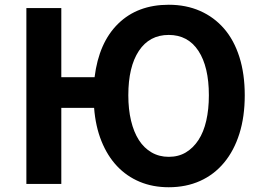

<svg xmlns="http://www.w3.org/2000/svg" viewBox="-20 -774 1105 808"><path d="M91 0V-740H238V-449H378Q396 -595 477.5 -674.5Q559 -754 690 -754Q763 -754 822 -728Q881 -702 923 -653.5Q965 -605 987.5 -534Q1010 -463 1010 -373Q1010 -283 987.5 -211.5Q965 -140 923 -89.5Q881 -39 822 -12.5Q763 14 690 14Q623 14 568 -9Q513 -32 472.5 -75Q432 -118 407 -180Q382 -242 376 -320H238V0ZM520 -373Q520 -314 531.5 -266Q543 -218 564.5 -184.5Q586 -151 618 -132.5Q650 -114 690 -114Q731 -114 762 -132.5Q793 -151 815 -184.5Q837 -218 848 -266Q859 -314 859 -373Q859 -493 815 -560Q771 -627 690 -627Q609 -627 564.5 -560Q520 -493 520 -373Z"/></svg>

Font: Kinto Sans
Style: Bold
Weight: 700
Designer: Authors: Ryoko NISHIZUKA  (kana & ideographs); Paul D. Hunt (Latin, Greek & Cyrillic); Wenlong ZHANG  (bopomofo); Sandol
Foundry: Adobe Systems Incorporated, ookami Inc.
Version: Version 0.001